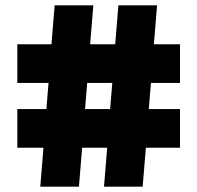

<svg xmlns="http://www.w3.org/2000/svg" viewBox="-20 -700 740 720"><path d="M45 -146Q45 -182 45 -218.5Q45 -255 45 -291Q72 -291 99.5 -291Q127 -291 154 -291Q156 -315 158 -340Q160 -365 162 -389Q133 -389 103.5 -389Q74 -389 45 -389Q45 -425 45 -461.5Q45 -498 45 -534Q77 -534 109.5 -534Q142 -534 173 -534Q176 -570 179 -607Q182 -644 185 -680Q221 -680 257.5 -680Q294 -680 330 -680Q327 -644 324 -607Q321 -570 318 -534Q341 -534 365 -534Q389 -534 412 -534Q415 -570 418 -607Q421 -644 424 -680Q460 -680 496.5 -680Q533 -680 569 -680Q566 -644 563 -607Q560 -570 557 -534Q581 -534 606 -534Q631 -534 655 -534Q655 -498 655 -461.5Q655 -425 655 -389Q628 -389 600.5 -389Q573 -389 546 -389Q544 -365 542 -340Q540 -315 538 -291Q567 -291 596.5 -291Q626 -291 655 -291Q655 -255 655 -218.5Q655 -182 655 -146Q624 -146 591.5 -146Q559 -146 527 -146Q524 -110 521 -73Q518 -36 515 0Q479 0 442.5 0Q406 0 370 0Q373 -36 376 -73Q379 -110 382 -146Q359 -146 335 -146Q311 -146 288 -146Q285 -110 282 -73Q279 -36 276 0Q240 0 203.5 0Q167 0 131 0Q134 -36 137 -73Q140 -110 143 -146Q119 -146 94 -146Q69 -146 45 -146ZM299 -291Q322 -291 346 -291Q370 -291 393 -291Q395 -315 397 -340Q399 -365 401 -389Q378 -389 354 -389Q330 -389 307 -389Q305 -365 303 -340Q301 -315 299 -291Z"/></svg>

Font: Tilt Warp
Style: Regular
Weight: 400
Designer: Andy Clymer
Foundry: Andy Clymer
Version: Version 1.000